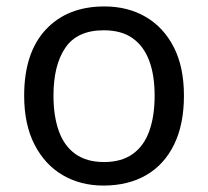

<svg xmlns="http://www.w3.org/2000/svg" viewBox="-20 -566 645 596"><path d="M551 -269Q551 -180 520.5 -117.5Q490 -55 434 -22.5Q378 10 301 10Q230 10 174.5 -22.5Q119 -55 87 -117.5Q55 -180 55 -269Q55 -402 122 -474Q189 -546 304 -546Q377 -546 432.5 -513.5Q488 -481 519.5 -419.5Q551 -358 551 -269ZM146 -269Q146 -206 162.5 -159.5Q179 -113 214 -88Q249 -63 303 -63Q357 -63 392 -88Q427 -113 443.5 -159.5Q460 -206 460 -269Q460 -333 443 -378Q426 -423 391.5 -447.5Q357 -472 302 -472Q220 -472 183 -418Q146 -364 146 -269Z"/></svg>

Font: hexlsinhala05
Style: Book
Weight: 400
Designer: Jelle Bosma - Monotype Design Team
Foundry: Monotype Imaging Inc.
Version: Version 2.003